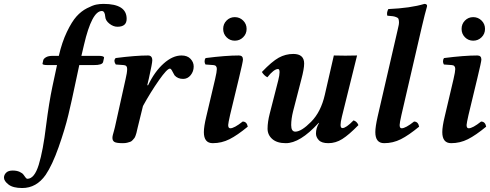

<svg xmlns="http://www.w3.org/2000/svg" viewBox="-113 -718 2491 976"><path d="M176.8 -387.2H128.9Q103 -387.2 103 -394Q106 -407.2 106.9 -412.1Q108.9 -419.9 120.8 -427Q132.8 -434.1 154.8 -434.1H186Q202.1 -503.9 227.1 -555.9Q252 -607.9 275.9 -634.5Q299.8 -661.1 328.9 -676Q357.9 -690.9 376 -694.6Q394 -698.2 413.1 -698.2Q531.2 -698.2 530.8 -622.1Q530.8 -582 483.9 -582Q462.9 -582 442.9 -597.9Q422.9 -613.8 421.9 -633.8Q419.9 -661.6 404.8 -662.1Q354 -662.1 314 -490.2Q306.2 -455.1 300.8 -434.1H388.2Q416 -434.1 416 -424.8L411.1 -402.8Q407.2 -386.7 362.8 -387.2H290Q288.1 -380.4 270 -293.7Q252 -207 234.4 -133.5Q216.8 -60.1 184.8 30.5Q152.8 121.1 119.1 170.9Q72.3 237.8 0 237.8Q-46.9 237.8 -69.8 220Q-92.8 202.1 -92.8 185.1Q-92.8 170.9 -81.8 159.9Q-70.8 148.9 -48.8 148.9Q-27.8 148.9 -13.4 155.5Q1 162.1 6.6 170.2Q12.2 178.2 17.1 184.6Q22 190.9 25.9 190.9Q62 190.9 84 119.4Q106 47.9 121.1 -78.1Q136.2 -197.3 153.8 -279.8Z M635.7 -285.2 639.6 -284.2Q672.9 -354 718.8 -395Q764.6 -436 809.6 -436Q839.4 -436 855.5 -418.9Q871.6 -401.9 871.6 -379.9Q871.6 -355 856.2 -335.9Q840.8 -316.9 817.9 -316.9Q790.5 -316.9 774.4 -335Q772 -337.9 767.8 -346.9Q763.7 -356 759.3 -362.5Q754.9 -369.1 750.5 -369.1Q736.3 -369.1 694.6 -309.6Q652.8 -250 613.8 -179.2L587.4 -71.8Q586.4 -68.4 584 -57.4Q581.5 -46.4 580.6 -42.5Q579.6 -38.6 576.4 -29.3Q573.2 -20 570.1 -16.1Q566.9 -12.2 561.3 -5.9Q555.7 0.5 549.1 2.9Q542.5 5.4 533 7.6Q523.4 9.8 511.7 9.8Q478.5 9.8 468.5 3.4Q458.5 -2.9 458.5 -17.1Q458.5 -23.9 460.7 -32.5Q462.9 -41 466.3 -52.7Q469.7 -64.5 471.2 -71.8L525.4 -315.9Q533.2 -348.1 533.4 -367.2Q533.7 -386.2 515.6 -387.2L475.6 -390.1Q462.4 -409.2 474.6 -422.9Q576.7 -436 639.6 -436Q661.1 -436 661.1 -411.1Q661.1 -397 644 -320.3Z M1038.6 -528.6Q1021.5 -545.9 1021.5 -571Q1021.5 -596.2 1038.6 -613.5Q1055.7 -630.9 1080.6 -630.9Q1105.5 -630.9 1123 -613.5Q1140.6 -596.2 1140.6 -571Q1140.6 -545.9 1123 -528.6Q1105.5 -511.2 1080.6 -511.2Q1055.7 -511.2 1038.6 -528.6ZM1101.6 -320.3 1056.6 -133.8Q1047.4 -92.8 1046.9 -82.5Q1046.9 -65.9 1057.6 -65.9Q1077.6 -65.9 1120.6 -100.1Q1141.6 -100.1 1146.5 -74.2Q1093.3 -30.3 1053.5 -10.3Q1013.7 9.8 968.5 9.8Q923.3 9.8 923.3 -46.4Q923.3 -74.7 935.5 -125L980.5 -315.9Q989.3 -354 989.3 -367.2Q989.3 -386.2 971.7 -387.2L931.6 -390.1Q926.8 -397 927 -407Q927.2 -417 932.6 -422.9Q1034.7 -436 1101.6 -436Q1122.1 -436 1122.1 -415Q1121.6 -403.3 1101.6 -320.3Z M1418.9 -314.9 1377 -152.8Q1367.2 -113.8 1367.2 -82Q1367.2 -48.8 1388.2 -48.8Q1418.9 -48.8 1468.5 -98.9Q1518.1 -148.9 1538.1 -235.8Q1568.8 -372.1 1584 -436Q1642.1 -434.1 1702.1 -436L1625 -125Q1618.2 -97.2 1618.2 -83Q1618.2 -66.9 1627.9 -66.9Q1646 -66.9 1684.1 -106Q1701.2 -101.1 1709 -82Q1660.2 -32.2 1626.7 -11.2Q1593.3 9.8 1556.2 9.8Q1522 9.8 1507.6 -5.6Q1493.2 -21 1493.2 -39.1Q1493.2 -66.9 1508.3 -91.8Q1508.8 -92.3 1508.8 -93.3Q1507.8 -94.2 1505.4 -91.8Q1411.6 10.3 1339.4 9.8Q1295.4 9.8 1271.2 -11.2Q1247.1 -32.2 1247.1 -64Q1247.1 -98.1 1258.3 -141.1L1301.3 -309.1Q1308.1 -335.9 1308.1 -351.1Q1308.1 -367.2 1300.3 -367.2Q1279.3 -367.2 1246.1 -325.2Q1229 -334 1218.3 -352.1Q1269 -405.3 1303.7 -424.6Q1338.4 -443.8 1377.9 -443.8Q1433.1 -443.8 1433.1 -395Q1433.1 -368.2 1418.9 -314.9Z M1907.7 -563Q1912.1 -581.5 1914.1 -592Q1916 -602.5 1914.8 -611.6Q1913.6 -620.6 1911.4 -624.3Q1909.2 -627.9 1900.1 -631.3Q1891.1 -634.8 1882.8 -635.7Q1874.5 -636.7 1856 -638.2Q1851.1 -652.3 1860.8 -671.9Q1974.1 -676.8 2044.4 -698.2Q2051.8 -698.2 2055.4 -694.8Q2059.1 -691.4 2057.6 -685.1Q2046.9 -647.9 2031.7 -583L1927.7 -133.8Q1918.5 -93.3 1918.5 -82.5Q1918.5 -65.9 1928.7 -65.9Q1948.7 -65.9 1991.7 -100.1Q2012.7 -100.1 2017.6 -74.2Q1964.4 -30.3 1924.6 -10.3Q1884.8 9.8 1839.8 9.8Q1794.9 9.8 1794.9 -46.4Q1794.9 -73.2 1806.6 -125Z M2250.5 -528.6Q2233.4 -545.9 2233.4 -571Q2233.4 -596.2 2250.5 -613.5Q2267.6 -630.9 2292.5 -630.9Q2317.4 -630.9 2335 -613.5Q2352.5 -596.2 2352.5 -571Q2352.5 -545.9 2335 -528.6Q2317.4 -511.2 2292.5 -511.2Q2267.6 -511.2 2250.5 -528.6ZM2313.5 -320.3 2268.6 -133.8Q2259.3 -92.8 2258.8 -82.5Q2258.8 -65.9 2269.5 -65.9Q2289.6 -65.9 2332.5 -100.1Q2353.5 -100.1 2358.4 -74.2Q2305.2 -30.3 2265.4 -10.3Q2225.6 9.8 2180.4 9.8Q2135.3 9.8 2135.3 -46.4Q2135.3 -74.7 2147.5 -125L2192.4 -315.9Q2201.2 -354 2201.2 -367.2Q2201.2 -386.2 2183.6 -387.2L2143.6 -390.1Q2138.7 -397 2138.9 -407Q2139.2 -417 2144.5 -422.9Q2246.6 -436 2313.5 -436Q2334 -436 2334 -415Q2333.5 -403.3 2313.5 -320.3Z"/></svg>

Font: Linux Libertine O
Style: Semibold Italic
Weight: 600
Italic angle: -11.5°
Designer: Philipp H. Poll
Foundry: Philipp H. Poll
Version: Version 5.1.2